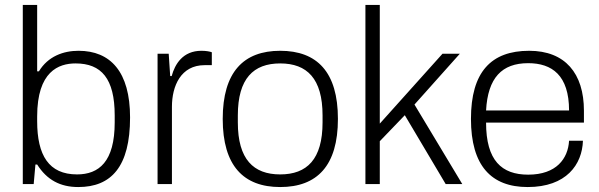

<svg xmlns="http://www.w3.org/2000/svg" viewBox="-20 -743 2417 775"><path d="M296 12C429 12 505 -70 505 -269C505 -453 426 -538 297 -538C236 -538 174 -516 137 -455H130V-723H72V0H116L123 -79H130C169 -17 223 12 296 12ZM291 -39C177 -39 130 -116 130 -254V-273C130 -455 217 -487 285 -487C389 -487 443 -426 443 -277V-249C443 -90 379 -39 291 -39Z M616 0H674V-312C674 -396 710 -480 806 -480H835V-532C828 -535 812 -538 793 -538C718 -538 686 -484 673 -436H667L661 -526H616Z M1111 12C1260 12 1344 -74 1344 -263C1344 -452 1260 -538 1111 -538C963 -538 879 -452 879 -263C879 -74 963 12 1111 12ZM1111 -39C1003 -39 940 -100 940 -249V-277C940 -426 1003 -487 1111 -487C1219 -487 1282 -426 1282 -277V-249C1282 -100 1219 -39 1111 -39Z M1455 0H1513V-173L1614 -278L1779 0H1846L1653 -321L1836 -526H1766L1513 -244V-723H1455Z M2110 12C2266 12 2330 -79 2333 -175H2277C2273 -103 2226 -38 2112 -38C2005 -38 1942 -95 1942 -248H2337V-296C2337 -447 2261 -538 2116 -538C1962 -538 1881 -452 1881 -263C1881 -74 1963 12 2110 12ZM1942 -297C1949 -429 2006 -488 2112 -488C2208 -488 2277 -439 2277 -297Z"/></svg>

Font: Archivo ExtraLight
Style: Regular
Weight: 200
Designer: Hector Gatti
Foundry: Omnibus-Type
Version: Version 2.001